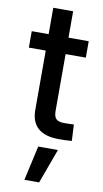

<svg xmlns="http://www.w3.org/2000/svg" viewBox="-99 -706 530 990"><g transform="rotate(10 166.5 -211.5)"><path d="M306.6 -522.5V-436.5H8.3V-522.5ZM96.7 -660.6H200.7V-139.2Q200.7 -109.4 212.9 -97.2Q225.1 -85 256.3 -85Q267.1 -85 281.2 -85.4Q295.4 -85.9 305.7 -86.4L310.1 -1Q295.9 0.5 277.8 1Q259.8 1.5 242.7 1.5Q169.4 1.5 133.1 -30.8Q96.7 -63 96.7 -126.5ZM104 238.8 144.5 57.6H247.6L181.2 238.8Z"/></g></svg>

Font: Inter 28pt Medium
Style: Regular
Weight: 500
Designer: Rasmus Andersson
Foundry: rsms
Version: Version 4.001;git-66647c0bb